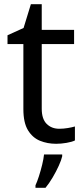

<svg xmlns="http://www.w3.org/2000/svg" viewBox="-20 -679 401 920"><path d="M264 -62Q284 -62 305 -65.5Q326 -69 339 -73V-6Q325 1 299 5.5Q273 10 249 10Q207 10 171.5 -4.5Q136 -19 114 -55Q92 -91 92 -156V-468H16V-510L93 -545L128 -659H180V-536H335V-468H180V-158Q180 -109 203.5 -85.5Q227 -62 264 -62ZM278 70Q274 88 261.5 115.5Q249 143 232.5 171Q216 199 198 221H150V209Q158 192 166.5 165.5Q175 139 182 110.5Q189 82 191 61H278Z"/></svg>

Font: Noto Sans Deseret
Style: Regular
Weight: 400
Designer: Monotype Design Team
Foundry: Monotype Imaging Inc.
Version: Version 2.001; ttfautohint (v1.8.4.7-5d5b)